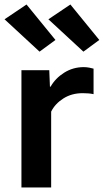

<svg xmlns="http://www.w3.org/2000/svg" viewBox="-26 -829 459 849"><path d="M68.8 0H200.2V-335.4Q217.3 -370.1 254.2 -393.6Q291 -417 339.4 -417Q353.5 -417 365.2 -416Q377 -415 387.7 -412.6V-525.4Q381.8 -527.3 369.1 -529.8Q356.4 -532.2 344.2 -532.2Q296.9 -532.2 257.8 -507.6Q218.8 -482.9 197.8 -445.8H194.8L191.9 -518.6H68.8ZM148.9 -600.6 219.2 -652.3 91.3 -809.1 -5.9 -743.7ZM342.8 -600.6 413.1 -652.3 285.2 -809.1 188 -743.7Z"/></svg>

Font: Roboto Flex
Style: wght 600 wdth 140 opsz 13.0 GRAD 0.00 slnt 0.00 XTRA 468 XOPQ 96 YOPQ 79 YTLC 514 YTUC 712 YTAS 750 YTDE -203.00 YTFI 738
Weight: 600
Width: 8
Designer: Berlow after Robertson
Foundry: Google
Version: Version 3.100